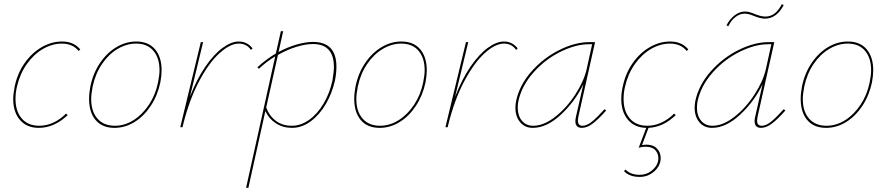

<svg xmlns="http://www.w3.org/2000/svg" viewBox="-20 -607 4230 916"><path d="M275 -399Q229 -399 185 -373.5Q141 -348 108 -301.5Q75 -255 61 -194Q54 -165 54 -135Q54 -76 84 -41.5Q114 -7 167 -7Q202 -7 234.5 -22Q267 -37 295 -65L303 -58Q273 -29 238 -13Q203 3 165 3Q108 3 75.5 -34.5Q43 -72 43 -135Q43 -157 50 -194Q63 -257 97.5 -306Q132 -355 179 -382Q226 -409 276 -409Q332 -409 363 -371L355 -364Q327 -399 275 -399Z M405 -135Q405 -163 411 -194Q424 -258 457.5 -307Q491 -356 536 -382.5Q581 -409 630 -409Q688 -409 719.5 -372Q751 -335 751 -272Q751 -246 745 -214Q732 -152 699.5 -102.5Q667 -53 622 -25Q577 3 526 3Q468 3 436.5 -34Q405 -71 405 -135ZM734 -214Q741 -249 741 -272Q741 -330 712 -364.5Q683 -399 629 -399Q584 -399 541 -373.5Q498 -348 466.5 -301.5Q435 -255 422 -194Q415 -157 415 -135Q415 -75 445 -41Q475 -7 528 -7Q575 -7 617.5 -34Q660 -61 691 -108Q722 -155 734 -214Z M1185 -376 1177 -369Q1157 -399 1119 -399Q1078 -399 1027.5 -353.5Q977 -308 930 -219.5Q883 -131 853 -10L851 0H840L938 -406H949L886 -145Q919 -230 960 -289.5Q1001 -349 1042.5 -379Q1084 -409 1119 -409Q1159 -409 1185 -376Z M1585 -289Q1585 -257 1578 -223Q1565 -164 1535.5 -112.5Q1506 -61 1463.5 -29Q1421 3 1373 3Q1330 3 1296.5 -18.5Q1263 -40 1246 -77L1165 289H1154L1293 -338Q1254 -315 1215 -279L1208 -286Q1248 -323 1296 -352L1320 -458H1331L1309 -359Q1352 -382 1395 -394.5Q1438 -407 1473 -407Q1585 -407 1585 -289ZM1573 -287Q1573 -397 1473 -397Q1438 -397 1394 -383.5Q1350 -370 1306 -345L1250 -94Q1264 -55 1295.5 -31Q1327 -7 1372 -7Q1415 -7 1454.5 -35Q1494 -63 1523.5 -112.5Q1553 -162 1566 -223Q1573 -265 1573 -287Z M1670 -135Q1670 -163 1676 -194Q1689 -258 1722.5 -307Q1756 -356 1801 -382.5Q1846 -409 1895 -409Q1953 -409 1984.5 -372Q2016 -335 2016 -272Q2016 -246 2010 -214Q1997 -152 1964.5 -102.5Q1932 -53 1887 -25Q1842 3 1791 3Q1733 3 1701.5 -34Q1670 -71 1670 -135ZM1999 -214Q2006 -249 2006 -272Q2006 -330 1977 -364.5Q1948 -399 1894 -399Q1849 -399 1806 -373.5Q1763 -348 1731.5 -301.5Q1700 -255 1687 -194Q1680 -157 1680 -135Q1680 -75 1710 -41Q1740 -7 1793 -7Q1840 -7 1882.5 -34Q1925 -61 1956 -108Q1987 -155 1999 -214Z M2450 -376 2442 -369Q2422 -399 2384 -399Q2343 -399 2292.5 -353.5Q2242 -308 2195 -219.5Q2148 -131 2118 -10L2116 0H2105L2203 -406H2214L2151 -145Q2184 -230 2225 -289.5Q2266 -349 2307.5 -379Q2349 -409 2384 -409Q2424 -409 2450 -376Z M2872 -80Q2836 -39 2808.5 -18Q2781 3 2756 3Q2725 3 2725 -29Q2725 -39 2728 -51L2763 -205Q2723 -122 2655.5 -59.5Q2588 3 2522 3Q2484 3 2461.5 -24Q2439 -51 2439 -93Q2439 -108 2442 -124Q2458 -201 2515.5 -266Q2573 -331 2648.5 -368.5Q2724 -406 2791 -406H2819L2739 -49Q2737 -37 2737 -32Q2737 -7 2759 -7Q2780 -7 2804.5 -27Q2829 -47 2864 -86ZM2779 -278 2805 -396H2790Q2727 -396 2654 -360Q2581 -324 2525 -261Q2469 -198 2453 -124Q2450 -108 2450 -93Q2450 -55 2470 -31Q2490 -7 2524 -7Q2574 -7 2628.5 -49.5Q2683 -92 2724.5 -156Q2766 -220 2779 -278Z M3264 -371 3256 -364Q3228 -399 3176 -399Q3130 -399 3086 -373.5Q3042 -348 3009 -301.5Q2976 -255 2962 -194Q2955 -165 2955 -135Q2955 -76 2985 -41.5Q3015 -7 3068 -7Q3103 -7 3135.5 -22Q3168 -37 3196 -65L3204 -58Q3144 0 3074 3L3043 85Q3057 83 3064 83Q3096 83 3114 101.5Q3132 120 3132 147Q3132 183 3102 210Q3072 237 3032 237Q2982 237 2957 209L2964 202Q2989 227 3031 227Q3068 227 3094.5 202.5Q3121 178 3121 148Q3121 125 3106 109Q3091 93 3059 93Q3042 93 3027 98L3063 3Q3008 2 2976 -35.5Q2944 -73 2944 -135Q2944 -165 2951 -194Q2964 -257 2998.5 -306Q3033 -355 3080 -382Q3127 -409 3177 -409Q3233 -409 3264 -371Z M3727 -80Q3691 -39 3663.5 -18Q3636 3 3611 3Q3580 3 3580 -29Q3580 -39 3583 -51L3618 -205Q3578 -122 3510.5 -59.5Q3443 3 3377 3Q3339 3 3316.5 -24Q3294 -51 3294 -93Q3294 -108 3297 -124Q3313 -201 3370.5 -266Q3428 -331 3503.5 -368.5Q3579 -406 3646 -406H3674L3594 -49Q3592 -37 3592 -32Q3592 -7 3614 -7Q3635 -7 3659.5 -27Q3684 -47 3719 -86ZM3634 -278 3660 -396H3645Q3582 -396 3509 -360Q3436 -324 3380 -261Q3324 -198 3308 -124Q3305 -108 3305 -93Q3305 -55 3325 -31Q3345 -7 3379 -7Q3429 -7 3483.5 -49.5Q3538 -92 3579.5 -156Q3621 -220 3634 -278ZM3446 -486Q3461 -516 3485 -534Q3509 -552 3534 -552Q3546 -552 3558 -548.5Q3570 -545 3581 -540Q3611 -528 3632 -528Q3680 -528 3710 -587L3719 -583Q3685 -518 3629 -518Q3609 -518 3579 -530Q3551 -542 3533 -542Q3510 -542 3489 -526Q3468 -510 3455 -482Z M3800 -135Q3800 -163 3806 -194Q3819 -258 3852.5 -307Q3886 -356 3931 -382.5Q3976 -409 4025 -409Q4083 -409 4114.5 -372Q4146 -335 4146 -272Q4146 -246 4140 -214Q4127 -152 4094.5 -102.5Q4062 -53 4017 -25Q3972 3 3921 3Q3863 3 3831.5 -34Q3800 -71 3800 -135ZM4129 -214Q4136 -249 4136 -272Q4136 -330 4107 -364.5Q4078 -399 4024 -399Q3979 -399 3936 -373.5Q3893 -348 3861.5 -301.5Q3830 -255 3817 -194Q3810 -157 3810 -135Q3810 -75 3840 -41Q3870 -7 3923 -7Q3970 -7 4012.5 -34Q4055 -61 4086 -108Q4117 -155 4129 -214Z"/></svg>

Font: Ysabeau Hairline
Style: Italic
Weight: 100
Italic angle: -12°
Designer: Christian Thalmann (Catharsis Fonts)
Version: Version 0.003